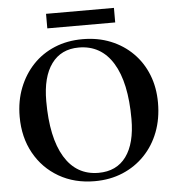

<svg xmlns="http://www.w3.org/2000/svg" viewBox="-58 -916 901 986"><g transform="rotate(-5 392.0 -423.0)"><path d="M391 16Q287 16 206.5 -30.5Q126 -77 80.5 -159Q35 -241 35 -347Q35 -428 61.5 -495.5Q88 -563 135 -612.5Q182 -662 247 -689Q312 -716 391 -716Q470 -716 535.5 -689.5Q601 -663 649 -615Q697 -567 723 -501.5Q749 -436 749 -357Q749 -275 723 -207Q697 -139 649 -89Q601 -39 535.5 -11.5Q470 16 391 16ZM414 -25Q507 -25 556.5 -92.5Q606 -160 606 -286Q606 -474 544.5 -574.5Q483 -675 368 -675Q277 -675 227.5 -607.5Q178 -540 178 -415Q178 -227 239 -126Q300 -25 414 -25ZM216 -787V-862H566V-787Z"/></g></svg>

Font: Wittgenstein SemiBold
Style: Regular
Weight: 600
Designer: Jörg Drees
Foundry: Jörg Drees
Version: Version 1.500